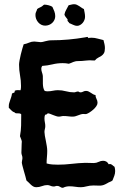

<svg xmlns="http://www.w3.org/2000/svg" viewBox="-20 -901 580 915"><path d="M525.9 -106Q528.8 -95.7 528.8 -85.9Q528.8 -73.7 524.7 -63Q520.5 -52.2 516.1 -41Q510.7 -36.6 503.9 -34.2Q497.1 -31.7 491.2 -27.8Q481 -22 473.9 -19.5Q466.8 -17.1 460 -16.6Q453.1 -16.1 445.3 -16.6Q437.5 -17.1 425.8 -17.1Q407.7 -17.1 392.8 -12.9Q377.9 -8.8 365.2 -8.8Q352.5 -8.8 338.6 -11Q324.7 -13.2 311 -13.2Q302.7 -13.2 295.2 -11.5Q287.6 -9.8 279.8 -5.9Q272.5 -5.9 266.4 -10.5Q260.3 -15.1 252 -15.1Q247.6 -15.1 244.1 -13.7Q240.7 -12.2 235.8 -12.2Q227.5 -12.2 220.5 -15.6Q213.4 -19 205.1 -19Q192.9 -19 179.7 -13.9Q166.5 -8.8 152.8 -8.8Q145 -8.8 138.9 -12.2Q132.8 -15.6 127.2 -20.8Q121.6 -25.9 116.7 -31.2Q111.8 -36.6 106 -41Q105 -46.9 101.3 -59.6Q97.7 -72.3 93.8 -85.9Q89.8 -99.6 86.9 -111.3Q84 -123 84 -127Q84 -132.3 85.4 -137.5Q86.9 -142.6 86.9 -147.9Q86.9 -154.8 84.5 -160.9Q82 -167 82 -173.8Q82 -175.3 82.3 -183.1Q82.5 -190.9 82.8 -200Q83 -209 83.3 -216.8Q83.5 -224.6 84 -226.1Q83 -232.9 80.3 -239Q77.6 -245.1 75.2 -252Q80.1 -278.8 80.6 -303Q81.1 -327.1 81.1 -355Q81.1 -357.4 78.6 -358.6Q76.2 -359.9 73 -360.4Q69.8 -360.8 66.7 -360.8Q63.5 -360.8 62 -360.8Q59.1 -360.8 55.7 -361.3Q52.2 -361.8 49.8 -365.2Q41 -367.7 34.9 -374.3Q28.8 -380.9 22 -387.2V-393.1Q21.5 -401.4 23.7 -408.9Q25.9 -416.5 28.6 -424.1Q31.2 -431.6 33.7 -439.2Q36.1 -446.8 37.1 -455.1Q41.5 -458 46.4 -459.2Q51.3 -460.4 49.8 -467.8Q54.7 -471.7 62.7 -471.4Q70.8 -471.2 76.2 -471.2H78.1Q79.6 -476.6 79.8 -481.7Q80.1 -486.8 80.1 -492.2Q80.1 -517.6 75.4 -542.5Q70.8 -567.4 70.8 -592.8Q70.8 -600.1 73.2 -613.5Q75.7 -627 79.1 -641.4Q82.5 -655.8 86.4 -669.2Q90.3 -682.6 92.8 -689.9Q106.4 -692.4 118.4 -697.8Q130.4 -703.1 143.1 -703.1Q150.4 -703.1 158.2 -701.7Q166 -700.2 172.9 -700.2Q179.7 -700.2 185.1 -701.7Q190.4 -703.1 196.3 -704.6Q202.1 -706.1 209.5 -707.5Q216.8 -709 227.1 -709Q266.1 -709 306.4 -712.6Q346.7 -716.3 386.2 -723.1Q388.7 -723.1 390.9 -724.1Q393.1 -725.1 396 -725.1Q397.5 -725.1 399.2 -722.9Q400.9 -720.7 401.9 -719.2Q404.8 -720.7 408.9 -720.9Q413.1 -721.2 417 -721.2Q431.2 -721.2 445.3 -717Q459.5 -712.9 473.1 -710Q475.6 -700.2 477.8 -690.9Q480 -681.6 480 -671.9Q480 -655.3 475.1 -647.2Q470.2 -639.2 462.9 -634.5Q455.6 -629.9 447.3 -625.7Q439 -621.6 432.1 -612.8H424.8Q406.7 -614.7 388.7 -612.3Q370.6 -609.9 352.1 -609.9Q344.7 -609.9 339.1 -608.6Q333.5 -607.4 328.9 -605.5Q324.2 -603.5 319.3 -601.3Q314.5 -599.1 308.1 -597.2Q300.3 -598.6 293.5 -599.4Q286.6 -600.1 278.8 -600.1Q253.4 -600.1 229.5 -594.2Q205.6 -588.4 181.2 -586.9Q176.8 -581.1 176.8 -574.2Q176.8 -564.9 179.9 -556.4Q183.1 -547.9 184.1 -539.1Q184.6 -530.3 184.3 -520.8Q184.1 -511.2 184.3 -502Q184.6 -492.7 186.3 -483.9Q188 -475.1 192.9 -467.8Q195.8 -466.8 199.5 -466.3Q203.1 -465.8 207 -465.8Q219.2 -465.8 231.7 -468.5Q244.1 -471.2 255.9 -471.2Q275.4 -471.2 294.2 -466.1Q313 -460.9 333 -460.9Q337.4 -460.9 342 -462.9Q346.7 -464.8 352.1 -464.8Q354.5 -464.8 356.9 -462.9Q359.4 -460.9 363.8 -460.9Q370.6 -460.9 376.5 -464.4Q382.3 -467.8 390.1 -467.8Q396.5 -467.8 402.1 -465.1Q407.7 -462.4 413.1 -458.7Q418.5 -455.1 423.8 -451.9Q429.2 -448.7 435.1 -448.2Q435.1 -438.5 439.9 -429.7Q444.8 -420.9 444.8 -411.1Q444.8 -403.3 439 -394.8Q433.1 -386.2 424.8 -378.9Q416.5 -371.6 407.5 -365.7Q398.4 -359.9 392.1 -357.9Q388.2 -356.9 384.5 -357.4Q380.9 -357.9 377.9 -357.9Q371.6 -357.9 365.2 -356Q358.9 -354 352.8 -351.6Q346.7 -349.1 340.1 -347.2Q333.5 -345.2 326.2 -345.2Q315.4 -345.2 304.9 -346.7Q294.4 -348.1 283.2 -348.1Q276.9 -348.1 271.5 -346.7Q266.1 -345.2 259.8 -345.2Q254.4 -345.2 247.1 -347.7Q239.7 -350.1 232.4 -353Q225.1 -356 218.8 -358.4Q212.4 -360.8 209 -360.8Q207 -360.8 205.8 -359.6Q204.6 -358.4 203.4 -357.2Q202.1 -356 200.4 -355Q198.7 -354 195.8 -355Q193.4 -350.6 192.6 -345.9Q191.9 -341.3 191.9 -336.9Q191.9 -327.1 193.8 -318.1Q195.8 -309.1 195.8 -299.8Q195.8 -293 193.8 -285.9Q191.9 -278.8 191.9 -272Q191.9 -265.6 193.8 -254.2Q195.8 -242.7 198.5 -230Q201.2 -217.3 203.1 -204.3Q205.1 -191.4 205.1 -182.1Q205.1 -167 203.6 -152.1Q202.1 -137.2 202.1 -122.1Q215.8 -118.2 229 -117.2Q242.2 -116.2 255.9 -116.2Q288.1 -116.2 320.8 -120.1Q353.5 -124 386.2 -125Q396.5 -125 406.5 -124.5Q416.5 -124 426.8 -124Q439 -124 449.7 -129.4Q460.4 -134.8 471.2 -134.8Q489.7 -134.8 498 -118.2L502 -119.1Q506.3 -119.6 509.3 -118.2Q512.2 -116.7 514.9 -114.7Q517.6 -112.8 520 -110.4Q522.5 -107.9 525.9 -106ZM385.3 -820.8Q385.3 -813.5 382.3 -805.9Q379.4 -798.3 374.3 -792.2Q369.1 -786.1 362.1 -782Q355 -777.8 347.2 -777.8Q338.9 -777.8 328.6 -782.7Q318.4 -787.6 310.1 -791Q309.1 -793.9 307.4 -795.4Q305.7 -796.9 304.2 -798.3Q302.7 -799.8 302 -802Q301.3 -804.2 302.2 -808.6Q298.3 -814 293.5 -819.6Q288.6 -825.2 287.1 -832Q289.6 -844.7 295.7 -854.7Q301.8 -864.7 307.1 -876Q314 -877.4 320.6 -879.2Q327.1 -880.9 333 -880.9Q340.3 -880.9 346.2 -878.2Q352.1 -875.5 357.7 -871.8Q363.3 -868.2 368.7 -864.3Q374 -860.4 379.9 -857.9Q381.8 -848.6 383.5 -839.6Q385.3 -830.6 385.3 -820.8ZM243.2 -823.7Q243.2 -814.5 239.3 -806.2Q235.4 -797.9 228.8 -791.7Q222.2 -785.6 213.4 -782.2Q204.6 -778.8 195.3 -778.8Q185.1 -778.8 176.5 -783.2Q168 -787.6 161.9 -794.7Q155.8 -801.8 152.3 -810.8Q148.9 -819.8 148.9 -829.6Q148.9 -838.9 151.9 -844.2Q154.8 -849.6 157.2 -857.9Q162.6 -862.3 170.4 -865.5Q178.2 -868.7 184.1 -874Q185.1 -875 187.3 -877Q189.5 -878.9 190.9 -878.9Q195.3 -878.9 200.7 -878.2Q206.1 -877.4 211.4 -876Q216.8 -874.5 221.7 -872.6Q226.6 -870.6 230 -867.7Q234.9 -857.9 239 -846.9Q243.2 -835.9 243.2 -823.7Z"/></svg>

Font: Margarine
Style: Regular
Weight: 400
Designer: Astigmatic (AOETI)
Foundry: Astigmatic (AOETI)
Version: Version 1.000